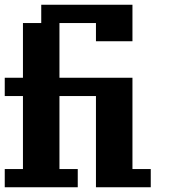

<svg xmlns="http://www.w3.org/2000/svg" viewBox="-20 -789 732 809"><path d="M0 0V-76.7H76.7V-384.3H0V-461.4H76.7V-691.9H153.8V-769H538.1V-615.2H384.3V-691.9H230.5V-461.4H538.1V-76.7H615.2V0H384.3V-384.3H230.5V-76.7H307.6V0Z"/></svg>

Font: Good Old DOS
Style: Regular
Weight: 400
Designer: Vasily Draigo
Foundry: Vasily Draigo
Version: 1.0